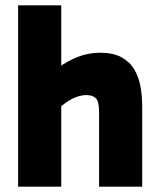

<svg xmlns="http://www.w3.org/2000/svg" viewBox="-20 -701 595 721"><path d="M48 0V-681H210V0ZM352 0V-282Q352 -320 340 -332Q328 -344 305 -344Q288 -344 269 -337.5Q250 -331 231.5 -318.5Q213 -306 195 -289L141 -395Q166 -423 199.5 -447.5Q233 -472 272.5 -487.5Q312 -503 356 -503Q405 -503 436 -486Q467 -469 484 -440.5Q501 -412 507.5 -376Q514 -340 514 -301V0Z"/></svg>

Font: Gabarito ExtraBold
Style: Regular
Weight: 800
Designer: Leandro Assis / Alvaro Franca / Felipe Casaprima
Foundry: Naipe Foundry
Version: Version 1.000